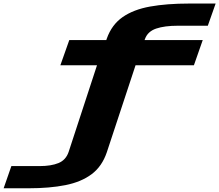

<svg xmlns="http://www.w3.org/2000/svg" viewBox="-293 -806 1206 1056"><path d="M-273 229.5 -230.5 107.5H-75Q-12 107.5 28.8 90.8Q69.5 74 84.5 29.5L240.5 -447H39L88 -585.5H291.5L294.5 -594Q321.5 -670 381.2 -711.8Q441 -753.5 532.5 -770Q624 -786.5 746.5 -786.5H893L850 -664.5H685.5Q612 -664.5 565.8 -648.8Q519.5 -633 504.5 -592L502 -585.5H822L773.5 -447H452.5L294.5 31.5Q268 109.5 210.8 152.2Q153.5 195 66.8 212.2Q-20 229.5 -135.5 229.5Z"/></svg>

Font: Anybody UltraExpanded Regular
Style: Bold Italic
Weight: 700
Width: 9
Italic angle: -10°
Designer: Tyler Finck
Foundry: Etcetera Type Company
Version: Version 1.010; ttfautohint (v1.8.3) -l 8 -r 50 -G 200 -x 14 